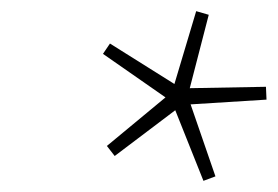

<svg xmlns="http://www.w3.org/2000/svg" viewBox="-20 -725 498 344"><path d="M366 -409 344.5 -401 294 -527.5 185.5 -445.5 171.5 -463.5 276.5 -550.5 164.5 -628.5 177 -647 292.5 -574.5 331.5 -705 354 -698.5 320 -567 456.5 -569.5 457.5 -546.5 321.5 -538Z"/></svg>

Font: Newsreader Caption ExtraLight
Style: Italic
Weight: 275
Italic angle: -17°
Designer: Hugues Gentile
Foundry: Production Type
Version: Version 1.001